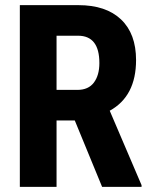

<svg xmlns="http://www.w3.org/2000/svg" viewBox="-20 -731 594 751"><path d="M201.2 -379.4H282.7Q325.7 -379.4 347.2 -408Q368.7 -436.5 368.7 -484.4Q368.7 -591.3 285.2 -591.3H201.2ZM272.5 -259.8H201.2V0H57.6V-710.9H286.6Q394.5 -710.9 453.4 -655Q512.2 -599.1 512.2 -496.1Q512.2 -354.5 409.2 -297.9L533.7 -6.8V0H379.4Z"/></svg>

Font: MAUL Condensed Bold
Style: Condensed Bold
Weight: 700
Designer: MAUL
Version: Version 1.0; 2020; ttfautohint (v1.8.3)